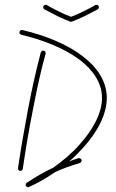

<svg xmlns="http://www.w3.org/2000/svg" viewBox="-20 -718 485 800"><path d="M387 -679C392 -682 393 -688 391 -693C388 -698 382 -699 377 -697C359 -686 340 -677 322 -668C306 -660 290 -653 276 -648C262 -653 246 -660 230 -668C212 -677 193 -686 175 -697C170 -699 164 -698 161 -693C159 -688 160 -682 165 -679C184 -669 203 -659 221 -650C240 -641 257 -634 272 -628C275 -627 277 -627 280 -628C295 -634 312 -641 331 -650C349 -659 368 -669 387 -679ZM91 44C91 44 91 44 90 45C89 46 89 46 89 47H88C88 48 88 48 88 49C88 49 87 49 87 50C87 50 87 50 87 51V52C87 53 87 53 87 53C87 54 87 55 87 55C88 55 88 55 88 56C88 57 88 57 89 57V58C89 58 89 58 90 59C91 60 91 60 92 60V61C93 61 93 61 94 61C94 61 94 62 95 62H96H97C98 62 98 62 98 62C99 62 99 62 100 62C100 62 100 61 101 61C139 44 175 23 210 -1C242 -16 276 -28 313 -39C318 -41 321 -47 320 -52C318 -57 312 -60 307 -59C294 -55 281 -50 269 -46C289 -63 308 -82 325 -101C386 -167 425 -242 425 -310C425 -376 388 -436 324 -484C262 -532 174 -569 73 -593C68 -594 63 -591 61 -585C60 -580 63 -575 69 -573C167 -550 251 -514 312 -469C370 -424 405 -371 405 -310C405 -246 367 -177 310 -114C279 -79 241 -47 200 -18C199 -18 197 -17 195 -16C161 0 127 20 91 44ZM170 -494C171 -500 168 -505 163 -507C157 -508 152 -505 150 -500C132 -431 113 -349 97 -264C81 -179 66 -93 55 -17C54 -12 58 -7 64 -6C69 -5 74 -9 75 -15C86 -90 100 -176 117 -260C133 -344 151 -427 170 -494Z"/></svg>

Font: Mistral SingleLine OTF-SVG Regular
Style: Regular
Weight: 300
Designer: François Chastanet, Élisa Garzelli, Anais Alves, Morgane Autin
Foundry: institut supérieur des arts et du design Toulouse / isdaT
Version: Version 1.000;hotconv 1.0.117;makeotfexe 2.5.65602 DEVELOPME